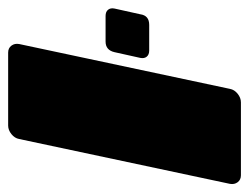

<svg xmlns="http://www.w3.org/2000/svg" viewBox="-91 -521 611 471"><g transform="rotate(90 214.5 -285.5)"><path d="M108 0Q97 0 91 -8Q85 -16 87 -27L197 -544Q199 -555 209 -563Q219 -571 230 -571H409Q420 -571 426 -563Q432 -555 430 -544L320 -27Q318 -16 308 -8Q298 0 287 0ZM18 -239Q8 -239 3 -245Q-2 -251 0 -261L14 -324Q17 -346 40 -346H103Q113 -346 118 -340Q123 -334 121 -324L107 -261Q102 -239 81 -239Z"/></g></svg>

Font: Rubik Black
Style: Italic
Weight: 900
Italic angle: -12°
Designer: Hubert and Fischer
Foundry: Hubert and Fischer
Version: Version 2.300;gftools[0.9.30]